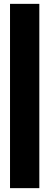

<svg xmlns="http://www.w3.org/2000/svg" viewBox="-20 -832 257 996"><path d="M32 -812H184V144H32Z"/></svg>

Font: Prompt SemiBold
Style: Regular
Weight: 600
Designer: Katatrad Team
Foundry: CadsonDemak
Version: Version 1.000